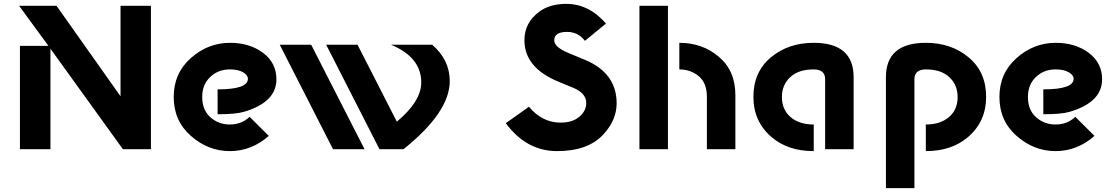

<svg xmlns="http://www.w3.org/2000/svg" viewBox="-20 -767 5729 987"><path d="M82.5 0V-531.2H229L78.1 -737.3H270.5L599.6 -272V-737.3H755.9V0H611.8L239.3 -516.6V0Z M1361.8 -68.4Q1272.9 9.8 1161.6 9.8Q1049.8 9.8 960.9 -68.8Q873 -146 873 -268.6Q873 -390.6 961.4 -468.8Q1049.8 -546.9 1162.1 -546.9Q1263.7 -546.9 1332.5 -495.1Q1400.9 -443.8 1400.9 -359.4Q1400.9 -240.7 1232.9 -191.9Q1190.9 -179.7 1098.6 -179.7V-307.6Q1254.4 -307.6 1254.4 -361.8Q1254.4 -380.9 1229.5 -395.5Q1204.1 -410.2 1161.6 -410.2Q1101.1 -410.2 1060.1 -370.6Q1019.5 -332 1019.5 -268.6Q1019.5 -202.6 1060.1 -165.5Q1102.5 -127 1161.6 -127Q1221.7 -127 1263.2 -166.5Z M1930.7 0 1656.7 -537.1H1817.9L2020 -141.6Q2145.5 -246.1 2145.5 -343.3Q2145.5 -472.7 1989.7 -537.1H2201.7Q2292 -459 2292 -350.1Q2292 -190.4 2054.2 0ZM1691.9 0 1418 -537.1H1579.6L1854 0Z M2843.8 9.8Q2686 9.8 2580.1 -133.8L2699.2 -218.3Q2766.6 -136.7 2862.3 -136.7Q2922.4 -136.7 2958 -166.7Q2993.7 -196.8 2993.7 -237.8Q2993.7 -288.1 2925.3 -316.4L2850.6 -347.2Q2675.8 -418.9 2675.8 -560.1Q2675.8 -650.4 2752.4 -707Q2806.2 -747.1 2891.1 -747.1Q3006.8 -747.1 3095.2 -646L2986.8 -557.1Q2951.7 -603 2895 -603Q2829.1 -603 2829.1 -559.6Q2829.1 -524.9 2902.3 -494.6L2986.8 -459.5Q3149.9 -391.6 3149.9 -236.3Q3149.9 -149.9 3082 -76.2Q3002.9 9.8 2843.8 9.8Z M3760.3 0H3613.8V-269.5Q3613.8 -340.8 3571.8 -375.5Q3529.8 -410.2 3472.2 -410.2V-546.9Q3591.3 -546.9 3675.3 -475.1Q3760.3 -403.8 3760.3 -277.8ZM3267.1 0V-737.3H3413.6V0Z M4368.2 0H4221.7V-359.4Q4221.7 -410.2 4163.1 -410.2Q4085 -410.2 4042.5 -370.6Q3999.5 -331.1 3999.5 -268.1Q3999.5 -204.1 4043 -166Q4087.9 -127 4163.1 -127V9.8Q4031.2 9.8 3947.8 -61Q3853 -141.1 3853 -269Q3853 -397 3942.6 -471.9Q4032.2 -546.9 4163.1 -546.9Q4368.2 -546.9 4368.2 -370.1Z M4739.3 9.8V-127Q4814.5 -127 4859.4 -166Q4902.8 -204.1 4902.8 -268.1Q4902.8 -331.1 4859.9 -370.6Q4817.4 -410.2 4739.3 -410.2Q4680.7 -410.2 4680.7 -359.4V200.2H4534.2V-370.1Q4534.2 -546.9 4739.3 -546.9Q4870.1 -546.9 4959.7 -471.9Q5049.3 -397 5049.3 -269Q5049.3 -141.1 4954.6 -61Q4870.6 9.8 4739.3 9.8Z M5606.4 -68.4Q5517.6 9.8 5406.2 9.8Q5294.4 9.8 5205.6 -68.8Q5117.7 -146 5117.7 -268.6Q5117.7 -390.6 5206.1 -468.8Q5294.4 -546.9 5406.7 -546.9Q5508.3 -546.9 5577.1 -495.1Q5645.5 -443.8 5645.5 -359.4Q5645.5 -240.7 5477.5 -191.9Q5435.5 -179.7 5343.3 -179.7V-307.6Q5499 -307.6 5499 -361.8Q5499 -380.9 5474.1 -395.5Q5448.7 -410.2 5406.2 -410.2Q5345.7 -410.2 5304.7 -370.6Q5264.2 -332 5264.2 -268.6Q5264.2 -202.6 5304.7 -165.5Q5347.2 -127 5406.2 -127Q5466.3 -127 5507.8 -166.5Z"/></svg>

Font: New Shape
Style: Bold
Weight: 700
Designer: Wojciech Kalinowski "wmk69" (wmk69@o2.pl)
Foundry: Wojciech Kalinowski "wmk69" (wmk69@o2.pl)
Version: Version 2.1.1; 2021-05-14